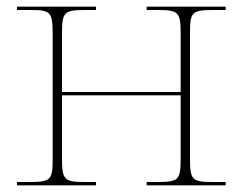

<svg xmlns="http://www.w3.org/2000/svg" viewBox="-20 -556 728 576"><path d="M31 0H268V-10H240C172 -10 166 -14 166 -84V-270H522V-84C522 -14 517 -10 446 -10H420V0H657V-10H623C555 -10 550 -14 550 -84V-452C550 -521 554 -526 623 -526H657V-536H420V-526H450C516 -526 522 -521 522 -452V-280H166V-452C166 -521 171 -526 239 -526H268V-536H31V-526H70C132 -526 138 -521 138 -452V-84C138 -14 134 -10 62 -10H31Z"/></svg>

Font: Noto Serif Display Thin
Style: Regular
Weight: 100
Designer: Monotype Design Team
Foundry: Monotype Imaging Inc.
Version: Version 2.009